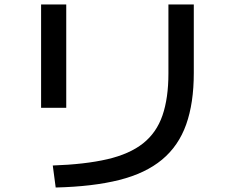

<svg xmlns="http://www.w3.org/2000/svg" viewBox="-20 -790 1040 855"><path d="M215 -53Q359 -58 458 -81Q557 -104 617 -151.5Q677 -199 703.5 -276Q730 -353 730 -463V-770H843V-465Q843 -331 809 -235.5Q775 -140 701.5 -79Q628 -18 511 11.5Q394 41 228 45ZM163 -310V-770H275V-310Z"/></svg>

Font: M PLUS 1 Code Medium
Style: Regular
Weight: 500
Designer: Coji Morishita
Foundry: UNDERFOREST DESIGN
Version: Version 1.002